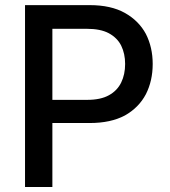

<svg xmlns="http://www.w3.org/2000/svg" viewBox="-20 -748 680 768"><path d="M80.1 0Q80.1 -181.6 80.1 -727.5Q144.5 -727.5 338.9 -727.5Q423.8 -727.5 479.5 -696.3Q535.2 -665 563.5 -612.3Q590.8 -558.6 590.8 -492.2Q590.8 -424.8 563.5 -371.1Q535.2 -317.4 479.5 -286.1Q422.9 -255.9 338.9 -255.9Q279.3 -255.9 160.2 -255.9Q160.2 -279.3 160.2 -348.6Q202.1 -348.6 329.1 -348.6Q382.8 -348.6 416 -367.2Q449.2 -385.7 464.8 -418Q480.5 -450.2 480.5 -492.2Q480.5 -533.2 464.8 -565.4Q449.2 -596.7 415 -615.2Q381.8 -632.8 327.1 -632.8Q281.2 -632.8 189.5 -632.8Q189.5 -474.6 189.5 0Q162.1 0 80.1 0Z"/></svg>

Font: DeepSea
Style: Medium
Weight: 500
Designer: Stem
Version: Version 3.019;git-0a5106e0b